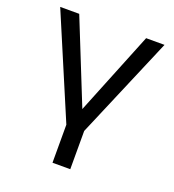

<svg xmlns="http://www.w3.org/2000/svg" viewBox="-124 -586 780 863"><g transform="rotate(20 266.0 -155.0)"><path d="M224 180V-2L17 -490H108L275 -74H260L428 -490H516L309 -3V180Z"/></g></svg>

Font: Nunito Sans 10pt
Style: Regular
Weight: 400
Designer: Vernon Adams
Foundry: Vernon Adams
Version: Version 3.101;gftools[0.9.27]